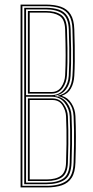

<svg xmlns="http://www.w3.org/2000/svg" viewBox="-20 -820 408 840"><path d="M70 0V-800H179Q219 -800 246.5 -790.4Q274 -780.8 288.9 -757.2Q303.8 -733.8 305 -692Q306.2 -655.5 306.9 -620Q307.5 -584.5 307.1 -551.4Q306.8 -518.2 305 -488Q303.2 -456.2 290.2 -433.1Q277.2 -410 252 -402V-400Q277 -392.8 292.9 -367.6Q308.8 -342.5 310 -311.8Q311 -288.8 311.5 -267Q312 -245.2 312 -221.9Q312 -198.5 311.6 -170.9Q311.2 -143.2 310 -108.5Q308.8 -66 293.6 -42.4Q278.5 -18.8 250.8 -9.4Q223 0 183.5 0ZM78 -7H183.5Q239.8 -7 270 -28.2Q300.2 -49.5 302 -108.5Q303.5 -152.8 303.9 -186.8Q304.2 -220.8 303.9 -250.5Q303.5 -280.2 302 -311.5Q300.5 -348 280.8 -371.6Q261 -395.2 233.5 -399.5V-401.5Q264.5 -408.2 279.6 -429.9Q294.8 -451.5 297 -488.2Q298.8 -516.2 299.1 -545.2Q299.5 -574.2 298.9 -609.6Q298.2 -645 297 -691.8Q296 -730.5 282.4 -752.6Q268.8 -774.8 242.9 -783.9Q217 -793 179 -793H78ZM86 -14.2V-786H179Q213.8 -786 237.8 -777.8Q261.8 -769.5 274.8 -748.9Q287.8 -728.2 289 -691.5Q290.8 -639.5 291.1 -604.4Q291.5 -569.2 290.9 -542.4Q290.2 -515.5 288.8 -488.2Q287 -453.8 269.4 -430Q251.8 -406.2 220.8 -401.5V-399.5Q253.8 -396 272.8 -370.6Q291.8 -345.2 293 -311.8Q294.2 -281 294.8 -252.1Q295.2 -223.2 294.9 -189.1Q294.5 -155 293 -108.5Q291.2 -52.8 262.8 -33.5Q234.2 -14.2 183.5 -14.2ZM94 -403.8H205.2Q239.2 -403.8 259.1 -429.1Q279 -454.5 280.8 -488.5Q282.5 -521.2 283 -550.2Q283.5 -579.2 283 -612.6Q282.5 -646 281 -691.5Q279.2 -741.5 253.8 -760.2Q228.2 -779 179 -779H94ZM102 -410.5V-772H179Q223.2 -772 247.4 -755.2Q271.5 -738.5 273 -691.5Q274.8 -645.5 275.1 -609.8Q275.5 -574 275 -545.1Q274.5 -516.2 273 -490.8Q271.2 -458 253.6 -434.2Q236 -410.5 205 -410.5ZM110 -417.5H205Q233.2 -417.5 248.4 -439.6Q263.5 -461.8 265 -490.8Q267.2 -532.8 267.2 -577.9Q267.2 -623 265 -691.5Q263.5 -736 240.5 -750.5Q217.5 -765 179 -765H110ZM94 -21.2H183.5Q230.8 -21.2 257 -39.1Q283.2 -57 285 -108.5Q286.5 -156.5 286.9 -190.2Q287.2 -224 286.8 -252.2Q286.2 -280.5 285 -311.5Q283.8 -344 262.8 -370.4Q241.8 -396.8 206 -396.8H94ZM102 -28V-389.5H208Q241 -389.5 258.5 -364.4Q276 -339.2 277 -311Q278.2 -280.2 278.8 -251.5Q279.2 -222.8 278.9 -188.9Q278.5 -155 277 -108.5Q275.5 -62.5 252 -45.2Q228.5 -28 183 -28ZM110 -35H183Q224.5 -35 246.1 -50.6Q267.8 -66.2 269 -108.5Q270.5 -156.2 270.9 -189.9Q271.2 -223.5 270.8 -251.6Q270.2 -279.8 269 -310.8Q268 -336.2 253.4 -359.4Q238.8 -382.5 209.2 -382.5H110Z"/></svg>

Font: Big Shoulders Inline Text SC Thin
Style: Regular
Weight: 100
Designer: Patric King
Foundry: XO Type Co
Version: Version 2.002